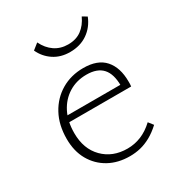

<svg xmlns="http://www.w3.org/2000/svg" viewBox="-151 -707 753 812"><g transform="rotate(-30 226.0 -301.0)"><path d="M249 6Q191 6 147 -18.5Q103 -43 78 -87Q53 -131 53 -191Q53 -259 80.5 -309.5Q108 -360 155.5 -388Q203 -416 263 -416Q333 -416 367 -377.5Q401 -339 401 -271Q401 -265 401 -259Q401 -253 400 -247H364V-271Q364 -329 338.5 -357Q313 -385 261 -385Q212 -385 174 -361.5Q136 -338 114.5 -296Q93 -254 93 -196Q93 -119 138.5 -73Q184 -27 256 -27Q291 -27 323 -40Q355 -53 385 -81L403 -58Q377 -34 351.5 -20Q326 -6 301 0Q276 6 249 6ZM82 -247 88 -276H393V-247ZM250 -502Q204 -502 170.5 -524.5Q137 -547 120 -584L149 -607Q166 -572 194 -553Q222 -534 259 -534Q298 -534 324.5 -553.5Q351 -573 367 -608L389 -595Q372 -552 336 -527Q300 -502 250 -502Z"/></g></svg>

Font: Ysabeau ExtraLight
Style: Regular
Weight: 250
Designer: Christian Thalmann (Catharsis Fonts)
Version: Version 2.002